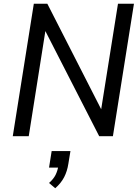

<svg xmlns="http://www.w3.org/2000/svg" viewBox="-20 -725 747 1022"><path d="M48 0 160 -705H232L530 -121H515L608 -705H693L581 0H508L210 -582H225L133 0ZM274 277 241 249Q265 228 276 205.5Q287 183 291 156L306 167H241L255 79H355L344 146Q338 186 321.5 218Q305 250 274 277Z"/></svg>

Font: Nunito Sans 10pt SemiCondensed Medium
Style: Italic
Weight: 500
Width: 4
Italic angle: -9°
Designer: Vernon Adams
Foundry: Vernon Adams
Version: Version 3.101;gftools[0.9.27]